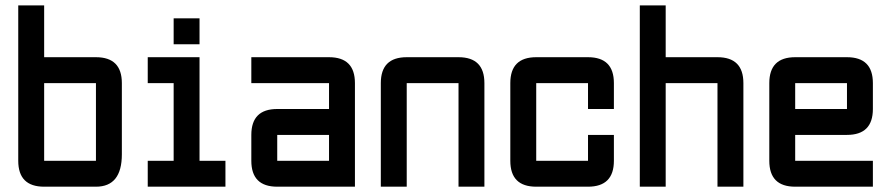

<svg xmlns="http://www.w3.org/2000/svg" viewBox="-20 -704 3360 724"><path d="M48.8 -683.6H146.5V-488.3H341.8Q439.5 -488.3 439.5 -390.6V-122.1Q439.5 0 341.8 0H146.5Q48.8 0 48.8 -97.7ZM341.8 -390.6H146.5V-97.7H341.8Z M634.8 -537.1V-634.8H732.4V-537.1ZM537.1 0V-97.7H634.8V-390.6H537.1V-488.3H732.4V-97.7H830.1V0Z M1318.4 0H1025.4Q927.7 0 927.7 -97.7V-195.3Q927.7 -293 1025.4 -293H1220.7V-390.6H927.7V-488.3H1220.7Q1318.4 -488.3 1318.4 -390.6ZM1025.4 -97.7H1220.7V-195.3H1025.4Z M1709 -390.6H1513.7V0H1416V-390.6Q1416 -488.3 1513.7 -488.3H1709Q1806.6 -488.3 1806.6 -390.6V0H1709Z M2197.3 0H2002Q1904.3 0 1904.3 -97.7V-390.6Q1904.3 -488.3 2002 -488.3H2197.3Q2294.9 -488.3 2294.9 -390.6V-293H2197.3V-390.6H2002V-97.7H2197.3V-195.3H2294.9V-97.7Q2294.9 0 2197.3 0Z M2392.6 -683.6H2490.2V-488.3H2685.5Q2783.2 -488.3 2783.2 -390.6V0H2685.5V-390.6H2490.2V0H2392.6Z M2978.5 -488.3H3173.8Q3271.5 -488.3 3271.5 -390.6V-293Q3271.5 -195.3 3173.8 -195.3H2978.5V-97.7H3271.5V0H2978.5Q2880.9 0 2880.9 -97.7V-390.6Q2880.9 -488.3 2978.5 -488.3ZM3173.8 -390.6H2978.5V-293H3173.8Z"/></svg>

Font: BabelStone Runic Beowulf
Style: Regular
Weight: 400
Designer: Andrew West
Foundry: BabelStone
Version: Version 7.004;November 9, 2023